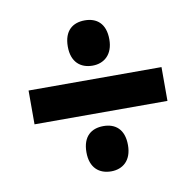

<svg xmlns="http://www.w3.org/2000/svg" viewBox="-65 -682 674 660"><g transform="rotate(-10 272.0 -352.5)"><path d="M272 -458C312 -458 344 -484 344 -537C344 -593 313 -616 272 -616C230 -616 199 -593 199 -537C199 -483 230 -458 272 -458ZM40 -294H504V-412H40ZM272 -89C312 -89 344 -114 344 -168C344 -224 313 -247 272 -247C230 -247 199 -224 199 -168C199 -114 230 -89 272 -89Z"/></g></svg>

Font: Noto Sans Thai SemCond ExtBd
Style: Regular
Weight: 800
Width: 4
Designer: Monotype Design Team
Foundry: Monotype Imaging Inc.
Version: Version 2.002